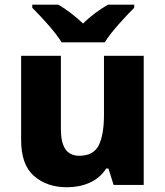

<svg xmlns="http://www.w3.org/2000/svg" viewBox="-20 -786 703 816"><path d="M425.3 -606C452.1 -650.9 516.1 -718.8 550.3 -752.9V-766.1H439C404.3 -746.1 366.2 -719.2 333 -686C297.4 -719.2 264.6 -744.6 228 -766.1H117.2V-752.9C153.8 -716.3 214.4 -651.4 242.2 -606ZM421.9 -548.8V-298.8C421.9 -242.2 414.6 -198.7 399.9 -168.9C385.3 -139.2 357.4 -124 316.9 -124C262.2 -124 238.8 -163.6 238.8 -237.8V-548.8H69.8V-190.9C69.8 -121.1 87.9 -69.8 124.5 -38.1C161.1 -6.3 207.5 9.8 264.2 9.8C332 9.8 396 -13.7 431.2 -69.8H440.9L462.9 0H590.8V-548.8Z"/></svg>

Font: Noto Reveo Sans
Style: Regular
Weight: 800
Designer: Monotype Design Team
Foundry: Monotype Imaging Inc.
Version: Version 2.007